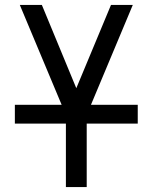

<svg xmlns="http://www.w3.org/2000/svg" viewBox="-20 -755 616 775"><path d="M246 0H330V-291L516 -735H428L288 -399L149 -735H60L246 -291ZM40 -256H536V-332H40Z"/></svg>

Font: Iosevka SS01 Extended
Style: Regular
Weight: 400
Width: 7
Monospace: yes
Designer: Belleve Invis
Foundry: Belleve Invis
Version: Version 3.4.7; ttfautohint (v1.8.3)